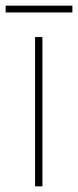

<svg xmlns="http://www.w3.org/2000/svg" viewBox="-41 -659 276 679"><path d="M109 0H83V-528H109ZM215 -639V-615H-21V-639Z"/></svg>

Font: Noto Sans Telugu SemiCondensed Thin
Style: Regular
Weight: 100
Width: 4
Designer: Jelle Bosma - Monotype Design Team
Foundry: Monotype Imaging Inc.
Version: Version 2.005; ttfautohint (v1.8.4.7-5d5b)